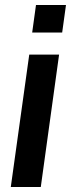

<svg xmlns="http://www.w3.org/2000/svg" viewBox="-20 -743 282 763"><path d="M242.2 -723.1 227.1 -613.8H107.9L123 -723.1ZM214.8 -525.9 142.1 0H22.9L96.2 -525.9Z"/></svg>

Font: Archivo Narrow
Style: Bold Italic
Weight: 700
Italic angle: -8°
Designer: Hector Gatti
Foundry: Hector Gatti
Version: 1.002; ttfautohint (v0.8)